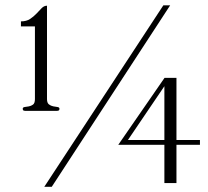

<svg xmlns="http://www.w3.org/2000/svg" viewBox="-20 -696 790 730"><path d="M605 -368.2 466.3 -163.6H605ZM740.2 -163.6V-145.5H650.9V0H605V-145.5H429.7L605.5 -399.9H650.9V-163.6ZM158.7 -319.3Q158.7 -304.7 166 -299.1Q173.3 -293.5 182.4 -291.7Q191.4 -290 198.7 -289.1Q206.1 -288.1 206.1 -282.2Q206.1 -276.9 202.4 -275.6Q198.7 -274.4 194.8 -274.4H77.6Q73.7 -274.4 70.1 -275.6Q66.4 -276.9 66.4 -282.2Q66.4 -288.1 73.7 -289.1Q81.1 -290 89.6 -291.5Q98.1 -293 105.5 -298.3Q112.8 -303.7 112.8 -319.3V-595.7H59.6V-614.7Q80.6 -614.7 94.5 -624Q108.4 -633.3 118.9 -644.5Q129.4 -655.8 138.4 -665Q147.5 -674.3 158.7 -674.3V-614.7ZM176.8 14.2H148.4L601.1 -675.8H627ZM158.7 -674.3V-674.8H159.7Z"/></svg>

Font: Atsinvsda
Style: Regular
Weight: 400
Designer: Al Webster
Foundry: Al Webster and Michael Everson
Version: Version 2.000